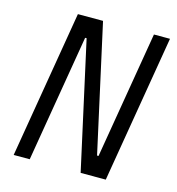

<svg xmlns="http://www.w3.org/2000/svg" viewBox="-105 -788 809 878"><g transform="rotate(15 300.0 -349.0)"><path d="M223 -602H216L115 0H39L156 -698H275L408 -96H415L516 -698H592L475 0H356Z"/></g></svg>

Font: IBM Plex Mono
Style: Italic
Weight: 400
Italic angle: -9°
Monospace: yes
Designer: Mike Abbink, Paul van der Laan, Pieter van Rosmalen
Foundry: Bold Monday
Version: Version 2.3